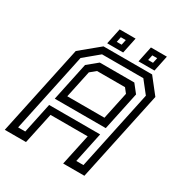

<svg xmlns="http://www.w3.org/2000/svg" viewBox="-208 -968 1043 1105"><g transform="rotate(30 313.5 -415.5)"><path d="M-17 0 110 -597 235 -700H558L639 -597L512 0H371L415 -206H168L124 0ZM42.5 -50.5H90L132.5 -251.5H471.5L429 -50.5H476.5L588 -576L525 -656H250.5L154 -576ZM198 -347H445L483.5 -528L459.5 -558.5H273.5L236.5 -528ZM142.5 -299 196.5 -554 263 -608.5H492.5L535.5 -554L481.5 -299ZM452.5 -726 474.5 -831H580.5L558.5 -726ZM244.5 -726 266.5 -831H372.5L350.5 -726ZM288 -760.5H320.5L328 -795.5H295ZM496.5 -760.5H529L536.5 -795.5H504Z"/></g></svg>

Font: Tourney Medium
Style: Italic
Weight: 500
Italic angle: -12°
Version: Version 1.015